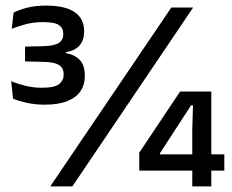

<svg xmlns="http://www.w3.org/2000/svg" viewBox="-20 -666 830 686"><path d="M140 -292Q104.5 -292 74.2 -299Q44 -306 26.5 -313.5L20 -376Q41 -367 69.5 -359.8Q98 -352.5 129.5 -352.5Q175.5 -352.5 191.5 -365.8Q207.5 -379 207.5 -399V-401.5Q207.5 -411.5 203.8 -419.5Q200 -427.5 191.8 -433Q183.5 -438.5 169.8 -441.5Q156 -444.5 135.5 -445L69.5 -446.5V-499.5L135.5 -501Q173.5 -502 189.8 -512.5Q206 -523 206 -543V-546Q206 -565.5 190.8 -576.2Q175.5 -587 134 -587Q99.5 -587 71 -579.2Q42.5 -571.5 22 -563L28.5 -621Q48 -631 77.2 -638.5Q106.5 -646 144 -646Q212.5 -646 246.5 -622.8Q280.5 -599.5 280.5 -555.5V-552Q280.5 -522.5 264.5 -503.8Q248.5 -485 215 -479.5V-471.5L212.5 -477Q248.5 -470.5 265.8 -451Q283 -431.5 283 -397V-392.5Q283 -363.5 268 -340.8Q253 -318 221.2 -305Q189.5 -292 140 -292ZM159.5 0 592 -639H670L238.5 0ZM667 0V-204L669.5 -289.5H662.5L551.5 -118.5V-94.5L518 -114.5H781.5V-56.5H477.5V-120.5L623.5 -339H735V0Z"/></svg>

Font: Anek Latin Medium
Style: Regular
Weight: 500
Designer: Yesha Goshar
Foundry: Ek Type
Version: Version 1.003